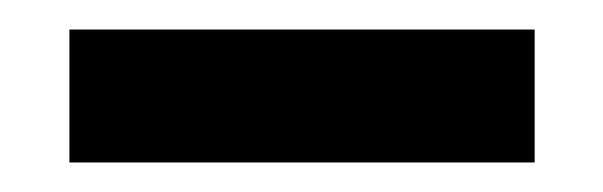

<svg xmlns="http://www.w3.org/2000/svg" viewBox="-20 -301 408 130"><path d="M342 -281V-191H27V-281Z"/></svg>

Font: BioRhyme SemiExpanded
Style: Regular
Weight: 400
Width: 6
Designer: Aoife Mooney
Foundry: Aoife Mooney Type
Version: Version 1.600;gftools[0.9.33]